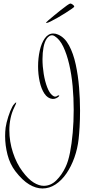

<svg xmlns="http://www.w3.org/2000/svg" viewBox="-20 -854 499 1089"><path d="M221 215Q184 215 145.5 192Q107 169 67 117Q36 76 22.5 23Q9 -30 9 -82Q9 -107 12 -131Q16 -158 27 -192.5Q38 -227 50 -249Q54 -257 61.5 -265Q69 -273 71 -273Q72 -273 72 -271Q72 -267 62 -247Q47 -217 40 -183.5Q33 -150 33 -115Q33 -51 53.5 11.5Q74 74 108 119Q140 162 170.5 181Q201 200 228 200Q268 200 299.5 169Q331 138 352 93Q367 62 377 11.5Q387 -39 392.5 -101.5Q398 -164 398 -231Q398 -299 392 -365Q386 -431 372.5 -489Q359 -547 339 -589Q319 -631 290 -649Q282 -654 275 -654Q267 -654 259.5 -649Q252 -644 246 -636Q233 -618 227 -586.5Q221 -555 221 -519Q221 -477 228 -434.5Q235 -392 247.5 -359.5Q260 -327 276 -314Q285 -306 293 -306Q300 -306 304 -309.5Q308 -313 312 -313Q319 -313 314 -307.5Q309 -302 299 -297Q289 -292 277 -293Q250 -296 232 -323Q214 -350 205 -391.5Q196 -433 196 -477Q196 -524 205.5 -567Q215 -610 234.5 -637Q254 -664 282 -664Q296 -664 309 -658Q347 -642 371.5 -596.5Q396 -551 409.5 -488.5Q423 -426 428.5 -358Q434 -290 434 -227Q434 -176 431.5 -134Q429 -92 426 -66Q420 -11 402 39.5Q384 90 357 129.5Q330 169 295 192Q260 215 221 215ZM245 -724Q241 -724 241 -726Q241 -727 253.5 -738Q266 -749 285.5 -765Q305 -781 325 -797Q345 -813 360 -823.5Q375 -834 379 -834Q384 -834 392.5 -828Q401 -822 401 -816Q401 -814 387 -804Q373 -794 351.5 -780.5Q330 -767 307.5 -754Q285 -741 267.5 -732.5Q250 -724 245 -724Z"/></svg>

Font: Inspiration
Style: Regular
Weight: 400
Designer: Robert E. Leuschke
Foundry: Robert E. Leuschke
Version: Version 2.010; ttfautohint (v1.8.3)